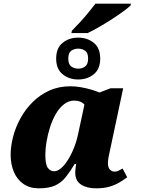

<svg xmlns="http://www.w3.org/2000/svg" viewBox="-20 -1016 768 1046"><path d="M191 10Q142 10 107.5 -14Q73 -38 55.5 -79.5Q38 -121 38 -173Q38 -220 51.5 -271.5Q65 -323 91.5 -371.5Q118 -420 157.5 -459.5Q197 -499 248.5 -522.5Q300 -546 364 -546Q392 -546 422.5 -540.5Q453 -535 479.5 -527Q506 -519 522 -512L582 -535H651L586 -229Q584 -218 579.5 -199Q575 -180 571.5 -160.5Q568 -141 568 -128Q568 -104 578.5 -92.5Q589 -81 604 -81Q617 -81 626 -86Q635 -91 648 -98L673 -50Q655 -37 632 -23Q609 -9 578 0.5Q547 10 503 10Q453 10 421.5 -10.5Q390 -31 390 -75Q390 -82 391 -94.5Q392 -107 395 -123H387Q362 -81 338 -51Q314 -21 280.5 -5.5Q247 10 191 10ZM274 -83Q300 -83 326.5 -113Q353 -143 374.5 -190.5Q396 -238 406 -288L440 -446Q431 -457 416.5 -462.5Q402 -468 385 -468Q354 -468 328.5 -448Q303 -428 284 -395Q265 -362 252.5 -322.5Q240 -283 233.5 -244Q227 -205 227 -174Q227 -120 240.5 -101.5Q254 -83 274 -83ZM406 -583Q356 -583 321 -611.5Q286 -640 286 -697Q286 -754 321 -782.5Q356 -811 406 -811Q456 -811 491 -782.5Q526 -754 526 -697Q526 -640 491 -611.5Q456 -583 406 -583ZM406 -642Q428 -642 444 -654Q460 -666 460 -697Q460 -728 444 -739.5Q428 -751 406 -751Q384 -751 368 -739.5Q352 -728 352 -697Q352 -666 368 -654Q384 -642 406 -642ZM369 -836 372 -849Q391 -868 415 -894Q439 -920 461.5 -947.5Q484 -975 500 -996H694L691 -986Q679 -974 652.5 -954.5Q626 -935 592 -913Q558 -891 522.5 -870.5Q487 -850 458 -836Z"/></svg>

Font: Noto Serif Black
Style: Italic
Weight: 900
Italic angle: -12°
Designer: Monotype Design Team
Foundry: Monotype Imaging Inc.
Version: Version 2.013